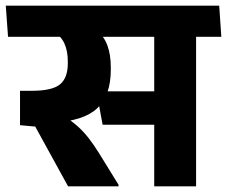

<svg xmlns="http://www.w3.org/2000/svg" viewBox="-44 -661 804 681"><path d="M651.5 -568H503V0H651.5ZM472 -530.5H741L733.5 -641H464.5ZM690 -530.5 682.5 -641H-23.5L-15.5 -530.5ZM298 -337 320 -218.5H535V-337ZM376.5 0V-5.5L308 -116.5Q288.5 -148 270.5 -171Q252.5 -194 232 -212.5Q211.5 -231 184 -248.5V-309.5L27 -339V-217L81 -212L197.5 0ZM298 -555.5H139Q171 -535 183.8 -508.2Q196.5 -481.5 196.5 -443V-436.5Q196.5 -384.5 168.8 -361.8Q141 -339 69.5 -339H27L101 -223.5L141.5 -226Q253 -231.5 301 -277.2Q349 -323 349 -413.5V-421.5Q349 -466.5 337.2 -499Q325.5 -531.5 298 -555.5Z"/></svg>

Font: Anek Devanagari Medium
Style: Bold
Weight: 700
Version: Version 1.003